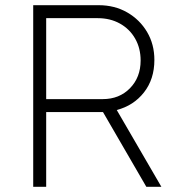

<svg xmlns="http://www.w3.org/2000/svg" viewBox="-20 -720 667 740"><path d="M108 0V-700H360Q422 -700 470.5 -672Q519 -644 547 -596.5Q575 -549 575 -489Q575 -415 535 -364Q495 -313 430 -296L602 0H544L377 -288Q374 -288 370 -288H158V0ZM158 -338H376Q440 -338 481 -380Q522 -422 522 -487Q522 -534 501 -571Q480 -608 442.5 -629Q405 -650 357 -650H158Z"/></svg>

Font: Lexend Deca ExtraLight
Style: Regular
Weight: 200
Designer: Bonnie Shaver-Troup, Thomas Jockin
Foundry: Lexend
Version: Version 1.008; ttfautohint (v1.8.4.7-5d5b)